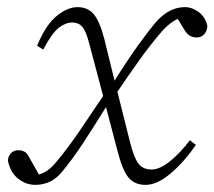

<svg xmlns="http://www.w3.org/2000/svg" viewBox="-20 -505 601 538"><path d="M2 -56Q4 -70 12 -77Q20 -84 30 -84Q41 -84 48.5 -80Q56 -76 63 -62L89 -16Q114 -23 135 -48Q169 -88 203.5 -139Q238 -190 269 -236L230 -383Q221 -418 210.5 -430Q200 -442 183 -442Q164 -442 145 -427.5Q126 -413 101 -366L84 -377Q108 -435 138.5 -460Q169 -485 197 -485Q226 -485 242.5 -465.5Q259 -446 272 -397L301 -279Q336 -335 365.5 -376Q395 -417 415 -441Q435 -464 455.5 -474.5Q476 -485 498 -485Q518 -485 536.5 -471.5Q555 -458 561 -433Q561 -420 553 -410Q545 -400 531 -400Q522 -400 513.5 -404Q505 -408 497 -421L478 -452Q458 -443 437 -421Q403 -382 370.5 -336.5Q338 -291 309 -248L344 -108Q355 -64 367.5 -47Q380 -30 405 -30Q427 -30 455.5 -52.5Q484 -75 512 -112L529 -99Q495 -50 457.5 -18.5Q420 13 388 13Q357 13 340 -7.5Q323 -28 309 -83L277 -205Q243 -150 213.5 -105Q184 -60 155 -25Q137 -3 118 5Q99 13 79 13Q52 13 30 -5Q8 -23 2 -56Z"/></svg>

Font: Source Serif Pro Light
Style: Italic
Weight: 300
Italic angle: -12°
Designer: Frank Grießhammer
Foundry: Adobe Systems Incorporated
Version: Version 3.001;hotconv 1.0.111;makeotfexe 2.5.65597